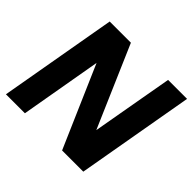

<svg xmlns="http://www.w3.org/2000/svg" viewBox="-169 -904 1095 1095"><g transform="rotate(45 378.5 -356.0)"><path d="M632 0H461L247 -492L161 0H8L133 -712H304L517 -220L604 -712H757Z"/></g></svg>

Font: Creato Display ExtraBold
Style: Italic
Weight: 800
Italic angle: -10°
Version: Version 1.000